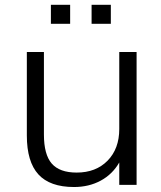

<svg xmlns="http://www.w3.org/2000/svg" viewBox="-20 -750 654 779"><path d="M534.2 -539.1V0H463.9V-90.8Q436.5 -43 388.7 -17.1Q340.8 8.8 280.3 8.8Q182.6 8.8 135.7 -42.5Q88.9 -93.8 88.9 -200.2V-539.1H158.2V-204.1Q158.2 -123 189.9 -86.4Q221.7 -49.8 291 -49.8Q369.1 -49.8 416.5 -98.1Q463.9 -146.5 463.9 -226.6V-539.1ZM186.5 -653.3V-730.5H264.6V-653.3ZM351.6 -653.3V-730.5H429.7V-653.3Z"/></svg>

Font: Min Sans Light
Style: Regular
Weight: 300
Designer: Jinseong-Kim, NotoSansCJK, Nunito
Foundry: Jinseong-Kim
Version: Version 1.400;Glyphs 3.1.2 (3151)